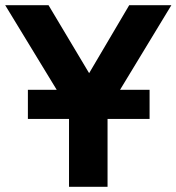

<svg xmlns="http://www.w3.org/2000/svg" viewBox="-21 -720 680 740"><path d="M245 0V-296L-1 -700H166L322.5 -438L477 -700H639.5L393.5 -294.5V0ZM86.5 -261.5V-374H555.5V-261.5Z"/></svg>

Font: Geologica Roman SemiBold
Style: Regular
Weight: 600
Designer: Sindre Bremnes, Frode Helland
Foundry: Monokrom Skriftforlag AS
Version: Version 1.010;gftools[0.9.28]